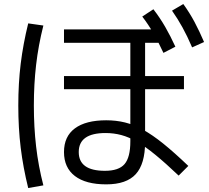

<svg xmlns="http://www.w3.org/2000/svg" viewBox="-20 -875 1040 955"><path d="M508.3 42Q406.7 42 352.5 0.5Q298.3 -41 298.3 -118.7Q298.3 -196.4 352.5 -236.5Q406.7 -276.7 508.3 -276.7Q557.7 -276.7 601.7 -265.9Q645.7 -255 691.7 -229.7Q737.7 -204.4 792.4 -160.4Q847 -116.4 916.7 -49.7L868.6 -1.6Q803.3 -63.6 753.3 -104.6Q703.3 -145.6 662.2 -169.5Q621 -193.3 583.3 -203.3Q545.7 -213.3 505 -213.3Q371.7 -213.3 371.7 -118.7Q371.7 -25.4 501.7 -25.4Q571 -25.4 599.6 -58.9Q628.3 -92.4 628.3 -172V-662H298.3V-728.7H790V-662H701.7V-168.7Q701.7 -59.7 655.3 -8.8Q609 42 508.3 42ZM298.3 -431.3V-496.7H895V-431.3ZM792.9 -612Q766.6 -668.7 742.1 -711.2Q717.6 -753.7 687.6 -792.7L743 -829Q776 -786 802 -740.9Q828 -695.7 852.3 -642.7ZM935.6 -639.3Q911.3 -696 887.4 -739.1Q863.6 -782.3 835.6 -822L891.7 -855Q923.3 -811.3 947.7 -765.5Q972 -719.7 995 -666ZM120.3 60.3Q95 -41.7 83 -140Q71 -238.3 71 -350Q71 -460.3 83 -558.2Q95 -656 120.3 -758.7L195.7 -748Q170.7 -648.7 159.6 -552.5Q148.4 -456.3 148.4 -350Q148.4 -242.7 159.6 -146.3Q170.7 -50 195.7 47Z"/></svg>

Font: M PLUS 1 Thin
Style: Regular
Weight: 100
Designer: Coji Morishita
Foundry: UNDERFOREST DESIGN
Version: Version 1.001